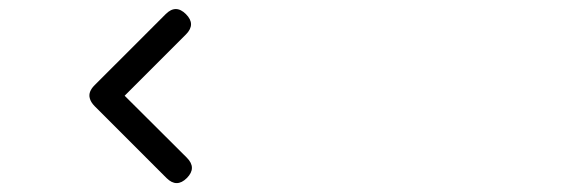

<svg xmlns="http://www.w3.org/2000/svg" viewBox="-20 -438 1244 425"><path d="M189.9 -202.6Q180.7 -211.9 178.7 -220.7Q174.8 -234.9 189.5 -249.5L346.7 -406.7Q369.1 -429.2 391.6 -406.7Q414.1 -384.3 391.6 -361.8L255.9 -226.1L393.6 -88.9Q416 -66.4 393.6 -43.9Q371.1 -21.5 348.6 -43.9Z"/></svg>

Font: Erica Type
Style: Italic
Weight: 400
Monospace: yes
Designer: Peter Wiegel
Foundry: Peter Wiegel
Version: Version 1.000 2010 initial release